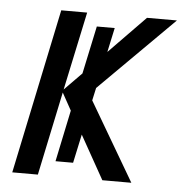

<svg xmlns="http://www.w3.org/2000/svg" viewBox="-44 -578 593 620"><g transform="rotate(5 252.5 -267.5)"><path d="M18 0H101L158 -271L189 -215L154 -48H211L231 -141L310 0H404L255 -254L264 -295L505 -535H408L290 -414L307 -493H249L216 -338L160 -281L214 -535H130Z"/></g></svg>

Font: Noto Sans SemiCondensed
Style: Italic
Weight: 400
Width: 4
Italic angle: -12°
Designer: Monotype Design Team
Foundry: Monotype Imaging Inc.
Version: Version 2.013